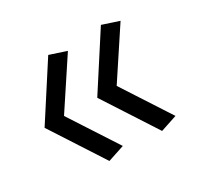

<svg xmlns="http://www.w3.org/2000/svg" viewBox="-117 -665 853 818"><g transform="rotate(-30 310.0 -256.5)"><path d="M205.3 3.3 36.7 -257.2 110.5 -295.3 286.7 -23.7ZM286.7 -491.5 110.2 -224 36.7 -257.2 205.3 -518.3ZM463.7 4.7 295 -255.8 368.8 -294 545 -22.3ZM545 -490.2 368.5 -222.7 295 -255.8 463.7 -517Z"/></g></svg>

Font: Monaspace Krypton Var
Style: Regular
Weight: 400
Designer: Riley Cran and the Lettermatic Team
Version: Version 1.101 (Monaspace Krypton Var)